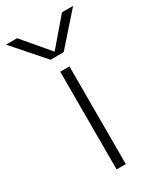

<svg xmlns="http://www.w3.org/2000/svg" viewBox="-223 -819 740 885"><g transform="rotate(-30 147.5 -376.5)"><path d="M148 -614 267 -753H326L182 -590H112L-31 -753H28L146 -614ZM123 0V-520H172V0Z"/></g></svg>

Font: Mplus 1p Light
Style: Regular
Weight: 300
Version: Version 1.061